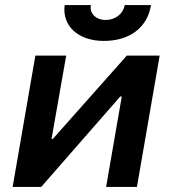

<svg xmlns="http://www.w3.org/2000/svg" viewBox="-20 -740 682 760"><path d="M30 0H143L456 -358H462L400 0H522L612 -520H482L189 -190H184L242 -520H120ZM391 -578C494 -578 563 -631 578 -720H474C467 -685 437 -661 398 -661C361 -661 333 -686 340 -720H236C225 -637 290 -578 391 -578Z"/></svg>

Font: Fixel Display SemiBold
Style: Italic
Weight: 600
Italic angle: -10°
Designer: AlfaBravo + MacPaw
Foundry: Kyrylo Tkachov, Marchela Mozhyna, Serhii Makarenko, Maria Weinstein, Zakhar Kryvoshyya
Version: Version 1.210;Glyphs 3.2 (3217)